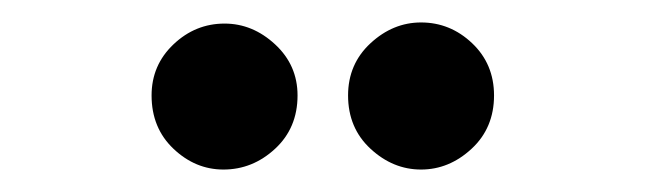

<svg xmlns="http://www.w3.org/2000/svg" viewBox="-20 -893 575 171"><path d="M179 -742Q154 -742 134.5 -760.5Q115 -779 115 -808Q115 -835 134.5 -853.5Q154 -872 180 -872Q205 -872 225 -853.5Q245 -835 245 -808Q245 -779 225 -760.5Q205 -742 179 -742ZM355 -742Q330 -742 310 -760.5Q290 -779 290 -808Q290 -836 310 -854.5Q330 -873 355 -873Q381 -873 400.5 -854.5Q420 -836 420 -808Q420 -779 400 -760.5Q380 -742 355 -742Z"/></svg>

Font: Phudu ExtraBold
Style: Regular
Weight: 800
Version: Version 1.005;gftools[0.9.23]